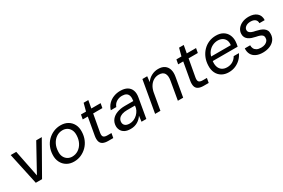

<svg xmlns="http://www.w3.org/2000/svg" viewBox="86 -1620 3883 2631"><g transform="rotate(-30 2027.0 -305.0)"><path d="M176 0 68 -501H156L240 -80L472 -501H560L275 0Z M778 12Q714 12 665.5 -17Q617 -46 591 -97.5Q565 -149 568 -214Q570 -279 593 -333.5Q616 -388 656.5 -428Q697 -468 749.5 -490.5Q802 -513 862 -513Q927 -513 975 -485Q1023 -457 1049 -407Q1075 -357 1072 -289Q1070 -225 1047 -170Q1024 -115 983.5 -74.5Q943 -34 891 -11Q839 12 778 12ZM789 -60Q843 -60 887 -88.5Q931 -117 957.5 -168Q984 -219 986 -284Q988 -335 970 -370Q952 -405 921 -423Q890 -441 851 -441Q798 -441 754.5 -412.5Q711 -384 684.5 -333Q658 -282 656 -217Q653 -167 671 -132Q689 -97 720 -78.5Q751 -60 789 -60Z M1323 0Q1272 0 1240.5 -16Q1209 -32 1199 -66.5Q1189 -101 1198 -154L1247 -430H1167L1180 -501H1260L1292 -622H1366L1344 -501H1491L1478 -430H1332L1282 -154Q1274 -107 1291 -89.5Q1308 -72 1351 -72H1415L1402 0Z M1673 12Q1617 12 1581.5 -7Q1546 -26 1529.5 -58Q1513 -90 1514 -126Q1516 -181 1547 -220.5Q1578 -260 1633 -281Q1688 -302 1760 -302H1893Q1901 -349 1892.5 -380.5Q1884 -412 1859 -427Q1834 -442 1794 -442Q1746 -442 1706.5 -418Q1667 -394 1650 -347H1563Q1579 -401 1615.5 -438Q1652 -475 1701.5 -494Q1751 -513 1805 -513Q1873 -513 1915 -488Q1957 -463 1973.5 -417.5Q1990 -372 1979 -310L1925 0H1849L1860 -89Q1846 -68 1827.5 -49.5Q1809 -31 1785.5 -17Q1762 -3 1734.5 4.5Q1707 12 1673 12ZM1698 -59Q1733 -59 1765.5 -73.5Q1798 -88 1823.5 -113Q1849 -138 1864.5 -169Q1880 -200 1881 -233V-237H1756Q1709 -237 1675 -224.5Q1641 -212 1623 -189Q1605 -166 1604 -135Q1603 -100 1627 -79.5Q1651 -59 1698 -59Z M2064 0 2152 -501H2228L2218 -413Q2249 -460 2299 -486.5Q2349 -513 2406 -513Q2468 -513 2506 -486Q2544 -459 2558 -411Q2572 -363 2560 -298L2508 0H2424L2474 -289Q2487 -362 2462.5 -401.5Q2438 -441 2374 -441Q2332 -441 2296 -421.5Q2260 -402 2234 -364.5Q2208 -327 2196 -273L2148 0Z M2833 0Q2782 0 2750.5 -16Q2719 -32 2709 -66.5Q2699 -101 2708 -154L2757 -430H2677L2690 -501H2770L2802 -622H2876L2854 -501H3001L2988 -430H2842L2792 -154Q2784 -107 2801 -89.5Q2818 -72 2861 -72H2925L2912 0Z M3227 12Q3164 12 3117.5 -15.5Q3071 -43 3047 -92.5Q3023 -142 3026 -209Q3028 -274 3050.5 -329Q3073 -384 3112.5 -425.5Q3152 -467 3204.5 -490Q3257 -513 3319 -513Q3386 -513 3430.5 -486Q3475 -459 3496.5 -413.5Q3518 -368 3516 -314Q3516 -295 3512 -272.5Q3508 -250 3504 -232H3091L3102 -297H3433Q3439 -344 3424 -376Q3409 -408 3379 -425Q3349 -442 3307 -442Q3265 -442 3225 -423Q3185 -404 3156 -367Q3127 -330 3117 -274L3112 -246Q3102 -190 3114.5 -147.5Q3127 -105 3159.5 -82Q3192 -59 3240 -59Q3292 -59 3331 -83Q3370 -107 3392 -147H3475Q3454 -101 3418 -65.5Q3382 -30 3334 -9Q3286 12 3227 12Z M3766 12Q3703 12 3659 -9.5Q3615 -31 3594 -70.5Q3573 -110 3577 -163H3662Q3661 -135 3672 -111.5Q3683 -88 3709 -73.5Q3735 -59 3778 -59Q3814 -59 3840 -70Q3866 -81 3881 -100.5Q3896 -120 3896 -147Q3897 -171 3884.5 -185.5Q3872 -200 3847 -209Q3822 -218 3788 -224Q3758 -230 3730 -239.5Q3702 -249 3680 -264.5Q3658 -280 3645.5 -303Q3633 -326 3634 -357Q3635 -402 3661.5 -437Q3688 -472 3733.5 -492.5Q3779 -513 3837 -513Q3917 -513 3964 -473.5Q4011 -434 4007 -362H3923Q3925 -399 3900 -420.5Q3875 -442 3828 -442Q3781 -442 3751.5 -421Q3722 -400 3721 -369Q3720 -349 3732.5 -334.5Q3745 -320 3768.5 -310.5Q3792 -301 3827 -295Q3860 -288 3888.5 -278Q3917 -268 3939.5 -252.5Q3962 -237 3974 -214Q3986 -191 3984 -157Q3983 -105 3954.5 -67Q3926 -29 3877 -8.5Q3828 12 3766 12Z"/></g></svg>

Font: DM Sans 17pt
Style: Italic
Weight: 400
Italic angle: -10°
Version: Version 4.004;gftools[0.9.30]